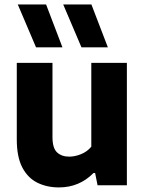

<svg xmlns="http://www.w3.org/2000/svg" viewBox="-20 -828 646 858"><path d="M243.5 9.5Q189 9.5 146.5 -11.8Q104 -33 79.5 -80Q55 -127 55 -204.5V-547H214.5V-215.5Q214.5 -166 235 -147Q255.5 -128 289.5 -128Q314.5 -128 342 -139Q369.5 -150 388 -172.5V-547H547V0H416L405 -55H398Q334.5 9.5 243.5 9.5ZM344 -616.5 262.5 -808H388.5L462 -616.5ZM141 -616.5 59.5 -808H186L259 -616.5Z"/></svg>

Font: Encode Sans
Style: Bold
Weight: 700
Designer: Multiple Designers
Foundry: Impallari Type
Version: Version 3.002; ttfautohint (v1.8.3) -l 8 -r 50 -G 200 -x 14 